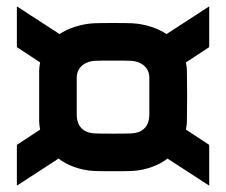

<svg xmlns="http://www.w3.org/2000/svg" viewBox="-20 -643 710 603"><path d="M392 -452C418 -451 449 -435 449 -399V-284C449 -238 419 -225 392 -224C373 -223 298 -223 278 -224C251 -225 221 -238 221 -284V-399C221 -435 252 -451 278 -452C298 -453 373 -453 392 -452ZM33 -60 164 -145C189 -125 231 -108 276 -106C296 -105 375 -105 394 -106C439 -108 481 -125 506 -145L637 -60V-188L564 -236C566 -246 567 -255 567 -264C568 -315 568 -368 567 -419C567 -428 566 -437 564 -447L637 -495V-623L503 -536C478 -553 437 -568 394 -570C375 -571 296 -571 276 -570C233 -568 192 -553 167 -536L33 -623V-495L106 -447C104 -437 103 -428 103 -419V-264C103 -255 104 -246 106 -236L33 -188Z"/></svg>

Font: Fervojo
Style: Bold
Weight: 700
Designer: kohakuno
Version: ver.1.0